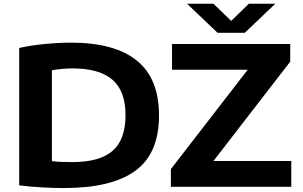

<svg xmlns="http://www.w3.org/2000/svg" viewBox="-20 -968 1569 995"><path d="M311 6.5Q259.5 6.5 199 3.2Q138.5 0 79.5 -7.5V-719.5Q136.5 -732.5 210.2 -739.8Q284 -747 349.5 -747Q573 -747 688.5 -654.5Q804 -562 804 -370Q804 -172 681.2 -82.8Q558.5 6.5 311 6.5ZM354.5 -128Q496.5 -128 563.5 -186.2Q630.5 -244.5 630.5 -371.5Q630.5 -496.5 562.5 -555Q494.5 -613.5 355.5 -613.5Q331 -613.5 303 -611Q275 -608.5 249 -604V-133Q272 -130 297.2 -129Q322.5 -128 354.5 -128ZM865.5 0V-91.5L1263.5 -606.5H871.5V-740H1484V-648.5L1086 -133.5H1489.5V0ZM1107.5 -798 949.5 -948.5H1086.5L1178 -859.5L1269.5 -948.5H1406.5L1248.5 -798Z"/></svg>

Font: Encode Sans Expanded
Style: Bold
Weight: 700
Width: 7
Designer: Multiple Designers
Foundry: Impallari Type
Version: Version 3.000; ttfautohint (v1.8.3) -l 8 -r 50 -G 200 -x 14 